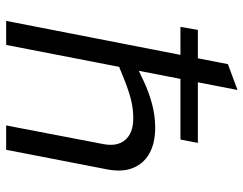

<svg xmlns="http://www.w3.org/2000/svg" viewBox="-106 -704 810 639"><g transform="rotate(90 299.5 -385.0)"><path d="M50 0 194 -738 280 -770 211 -415 186 -427 251 -458Q287 -475 326.5 -485.5Q366 -496 405 -496Q456 -496 490.5 -477Q525 -458 539.5 -422Q554 -386 544 -335L479 0H398L460 -323Q469 -370 446 -396.5Q423 -423 374 -423Q343 -423 314.5 -416Q286 -409 250 -395L203 -376L130 0ZM70 -580 80 -638H456L445 -580Z"/></g></svg>

Font: REM Light
Style: Italic
Weight: 300
Italic angle: -11°
Designer: Octavio Pardo
Foundry: Ashler Design
Version: Version 1.005;gftools[0.9.28]